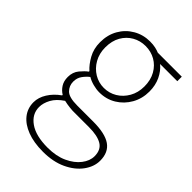

<svg xmlns="http://www.w3.org/2000/svg" viewBox="-232 -639 995 995"><g transform="rotate(45 265.0 -141.5)"><path d="M275 257Q208 257 159.5 238.5Q111 220 85 187Q59 154 59 110Q59 75 80.5 40.5Q102 6 139 -20V-24Q119 -36 105.5 -57Q92 -78 92 -108Q92 -144 112.5 -168.5Q133 -193 150 -205V-209Q125 -231 104 -268.5Q83 -306 83 -354Q83 -408 107 -450Q131 -492 172.5 -516Q214 -540 264 -540Q287 -540 304.5 -536Q322 -532 333 -527H509V-494H383Q411 -471 428 -435Q445 -399 445 -354Q445 -302 421 -259.5Q397 -217 356 -192Q315 -167 264 -167Q242 -167 217.5 -173.5Q193 -180 175 -191Q157 -177 143 -157.5Q129 -138 129 -111Q129 -81 150 -59.5Q171 -38 232 -38H349Q436 -38 477 -9.5Q518 19 518 80Q518 124 488 165Q458 206 403.5 231.5Q349 257 275 257ZM264 -200Q303 -200 335.5 -219.5Q368 -239 388 -274Q408 -309 408 -354Q408 -401 388.5 -435.5Q369 -470 336.5 -488.5Q304 -507 264 -507Q225 -507 192.5 -488.5Q160 -470 140.5 -436Q121 -402 121 -354Q121 -309 141 -274Q161 -239 193.5 -219.5Q226 -200 264 -200ZM277 225Q340 225 385.5 204Q431 183 456 150.5Q481 118 481 84Q481 37 448.5 17.5Q416 -2 354 -2H234Q229 -2 210.5 -4Q192 -6 170 -11Q131 15 114 46.5Q97 78 97 107Q97 159 144 192Q191 225 277 225Z"/></g></svg>

Font: Noto Sans JP
Style: Regular
Weight: 100
Designer: Ryoko NISHIZUKA 西塚涼子 (kana, bopomofo & ideographs); Paul D. Hunt (Latin, Greek & Cyrillic); Sandoll Communications 산돌커뮤니
Foundry: Adobe
Version: Version 2.004;hotconv 1.0.118;makeotfexe 2.5.65603